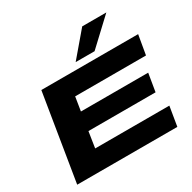

<svg xmlns="http://www.w3.org/2000/svg" viewBox="-200 -1144 1347 1345"><g transform="rotate(-30 474.0 -471.5)"><path d="M48 0 162 -700H945L918 -543H345L327 -431H871L847 -286H304L284 -157H884L858 0ZM468 -749 633 -943H828L621 -749Z"/></g></svg>

Font: Georama ExtraExtended
Style: Bold Italic
Weight: 700
Width: 8
Italic angle: -9°
Designer: Jean-Baptiste Levee
Foundry: Production Type
Version: Version 1.000